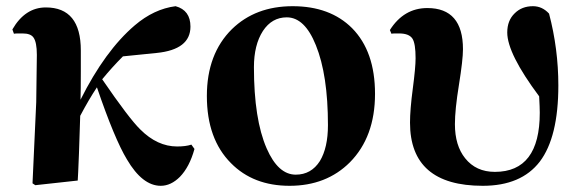

<svg xmlns="http://www.w3.org/2000/svg" viewBox="-20 -583 1880 620"><path d="M608 -102Q592 -44 561 -12Q532 17 499 17Q440 17 390 -68Q350 -134 293 -301Q267 -262 239 -209Q237 -160 235 -88Q232 -11 231 0L94 15L85 9L97 -253L99 -406Q99 -447 88 -462Q79 -475 53 -475H39Q28 -475 25 -474L20 -488Q61 -559 128 -559Q241 -559 241 -420V-353Q241 -291 240 -261Q319 -419 415 -501Q477 -554 547 -563Q595 -550 595 -497Q595 -423 486 -412L377 -401Q342 -366 310 -327Q397 -200 433 -165Q488 -110 552 -110Q580 -110 598 -116Z M726 -56Q648 -134 648 -273Q648 -409 729 -489Q805 -563 925 -563Q1046 -563 1117 -492Q1191 -417 1191 -280Q1191 -141 1110 -59Q1034 17 915 17Q798 17 726 -56ZM1013 -63Q1039 -106 1039 -179Q1039 -341 1000 -437Q964 -527 906 -527Q858 -527 829 -483Q800 -438 800 -366Q800 -198 841 -104Q878 -19 935 -19Q985 -19 1013 -63Z M1239 -486Q1284 -557 1360 -557Q1475 -557 1475 -424Q1475 -390 1462 -309Q1449 -229 1449 -182Q1449 -113 1482 -72Q1517 -28 1578 -28Q1723 -28 1723 -219Q1723 -236 1721 -272Q1618 -410 1618 -478Q1618 -517 1642 -540Q1665 -563 1701 -563Q1731 -563 1753 -539Q1783 -425 1783 -307Q1783 -140 1723 -61Q1663 17 1539 17Q1304 17 1304 -187Q1304 -229 1313 -297Q1322 -365 1322 -395Q1322 -442 1312 -458Q1301 -475 1269 -475H1257Q1247 -475 1244 -474Z"/></svg>

Font: Source Han Serif SC Heavy
Style: Regular
Weight: 900
Designer: Ryoko NISHIZUKA  (kana & ideographs); Frank Grießhammer (Latin, Greek & Cyrillic); Wenlong ZHANG  (bopomofo); Sandoll Co
Foundry: Adobe Systems Incorporated
Version: Version 1.001 October 20, 2017